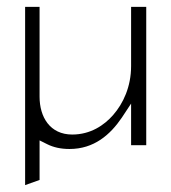

<svg xmlns="http://www.w3.org/2000/svg" viewBox="-20 -422 496 558"><path d="M53 116 95 101V-14L117 -3C135 6 156 11 182 11C253 11 300 -30 334 -80L361 -121V0H405V-402H361V-230C361 -170 338 -121 309 -88C283 -58 243 -31 190 -31C125 -31 95 -82 95 -141V-402H53Z"/></svg>

Font: Charger Sport
Style: HL
Weight: 100
Designer: Jasper
Foundry: Cannot Into Space Fonts
Version: Version 1.1